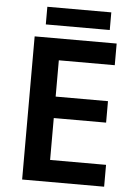

<svg xmlns="http://www.w3.org/2000/svg" viewBox="-58 -910 670 954"><g transform="rotate(5 276.5 -433.0)"><path d="M498 0H89V-714H498V-606H219V-425H480V-318H219V-109H498ZM458 -866V-778H139V-866Z"/></g></svg>

Font: Noto Sans Khmer SemiBold
Style: Regular
Weight: 600
Version: Version 2.003